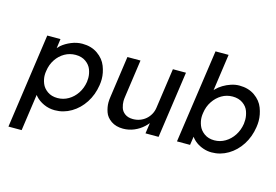

<svg xmlns="http://www.w3.org/2000/svg" viewBox="-117 -990 2102 1460"><g transform="rotate(15 934.0 -260.0)"><path d="M41 220 147 -525H251L241 -451Q249 -461 261 -472Q293 -499 336 -516.5Q379 -534 422 -534Q493 -534 543 -499Q593 -464 613 -412.5Q633 -361 633 -312Q633 -288 629 -263Q617 -185 577 -123.5Q537 -62 477 -26.5Q417 9 348 9Q302 9 261.5 -9.5Q221 -28 195 -57Q190 -62 186 -68L145 220ZM344 -86Q390 -86 429.5 -109Q469 -132 495.5 -172Q522 -212 530 -263Q532 -279 532 -294Q532 -327 519.5 -360Q507 -393 474.5 -416Q442 -439 395 -439Q348 -439 308.5 -416.5Q269 -394 242.5 -354Q216 -314 209 -263Q206 -246 206 -230Q206 -198 219 -165Q232 -132 264.5 -109Q297 -86 344 -86Z M886 10Q830 10 792 -16Q754 -42 741 -80Q728 -118 728 -154Q728 -176 732 -201L778 -525H881L839 -229Q836 -210 836 -193Q836 -169 844 -142.5Q852 -116 876.5 -98Q901 -80 940 -80Q969 -80 994.5 -89.5Q1020 -99 1040 -116Q1060 -133 1073.5 -157Q1087 -181 1091 -209L1136 -525H1239L1164 0H1061L1073 -84Q1061 -69 1046 -55Q1014 -25 972.5 -7.5Q931 10 886 10Z M1583 10Q1549 10 1517 -1Q1485 -12 1460.5 -30Q1436 -48 1421 -70L1411 -3H1308L1414 -740H1517L1476 -451Q1479 -455 1483 -459Q1503 -480 1532 -497.5Q1561 -515 1593.5 -525.5Q1626 -536 1658 -536Q1729 -536 1779 -501Q1829 -466 1848.5 -414.5Q1868 -363 1868 -313Q1868 -290 1864 -264Q1852 -185 1812 -123Q1772 -61 1712 -25.5Q1652 10 1583 10ZM1579 -84Q1625 -84 1664.5 -107.5Q1704 -131 1730.5 -171.5Q1757 -212 1765 -264Q1767 -281 1767 -296Q1767 -328 1755 -362Q1743 -396 1710 -419Q1677 -442 1630 -442Q1583 -442 1544 -419Q1505 -396 1478 -355.5Q1451 -315 1444 -264Q1441 -246 1441 -230Q1441 -198 1454 -164.5Q1467 -131 1499.5 -107.5Q1532 -84 1579 -84Z"/></g></svg>

Font: Lexend
Style: Italic
Weight: 400
Italic angle: -8.13011°
Designer: Bonnie Shaver-Troup, Thomas Jockin
Foundry: Lexend
Version: Version 1.007